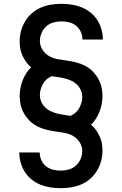

<svg xmlns="http://www.w3.org/2000/svg" viewBox="-20 -843 640 1006"><path d="M298 143Q271 143 244.5 139Q218 135 193 125Q168 115 146.5 98Q125 81 110.5 58.5Q96 36 88.5 9.5Q81 -17 81 -44H188Q188 -23 196.5 -4Q205 15 221 28Q237 41 257.5 46Q278 51 298 51Q320 51 341 45Q362 39 378 24.5Q394 10 402.5 -10.5Q411 -31 411 -52Q411 -76 397.5 -97.5Q384 -119 362.5 -131Q341 -143 317 -147Q293 -151 269 -154.5Q245 -158 221 -164Q197 -170 175.5 -181Q154 -192 136.5 -209Q119 -226 106.5 -247.5Q94 -269 88.5 -292.5Q83 -316 83 -341Q83 -361 87 -381.5Q91 -402 98.5 -421.5Q106 -441 117 -458.5Q128 -476 143 -490Q128 -503 117 -518.5Q106 -534 98 -551Q90 -568 86.5 -587Q83 -606 83 -625Q83 -653 90 -680Q97 -707 111.5 -731Q126 -755 147 -773.5Q168 -792 193.5 -803Q219 -814 246.5 -818.5Q274 -823 302 -823Q329 -823 355.5 -819Q382 -815 407 -805Q432 -795 453.5 -778Q475 -761 489.5 -738.5Q504 -716 511.5 -689.5Q519 -663 519 -636H412Q412 -657 403.5 -676Q395 -695 379 -708Q363 -721 342.5 -726Q322 -731 302 -731Q280 -731 259 -725Q238 -719 222 -704.5Q206 -690 197.5 -669.5Q189 -649 189 -628Q189 -604 202.5 -582.5Q216 -561 237.5 -549Q259 -537 283 -533Q307 -529 331 -525.5Q355 -522 379 -516Q403 -510 424.5 -499Q446 -488 463.5 -471Q481 -454 493.5 -432.5Q506 -411 511.5 -387.5Q517 -364 517 -339Q517 -319 513 -298.5Q509 -278 501.5 -258.5Q494 -239 483 -221.5Q472 -204 457 -190Q472 -177 483 -161.5Q494 -146 502 -129Q510 -112 513.5 -93Q517 -74 517 -55Q517 -27 510 0Q503 27 488.5 51Q474 75 453 93.5Q432 112 406.5 123Q381 134 353.5 138.5Q326 143 298 143ZM349 -236Q363 -242 375 -252Q387 -262 394.5 -275.5Q402 -289 406.5 -304Q411 -319 411 -335Q411 -353 404 -369.5Q397 -386 384 -399Q371 -412 355 -419.5Q339 -427 321.5 -431.5Q304 -436 286.5 -438.5Q269 -441 251 -444Q237 -438 225 -428Q213 -418 205.5 -404.5Q198 -391 193.5 -376Q189 -361 189 -345Q189 -327 196 -310.5Q203 -294 216 -281Q229 -268 245 -260.5Q261 -253 278.5 -248.5Q296 -244 313.5 -241.5Q331 -239 349 -236Z"/></svg>

Font: Iosevka SS04 Semibold Extended
Style: Regular
Weight: 600
Width: 7
Monospace: yes
Designer: Belleve Invis
Foundry: Belleve Invis
Version: Version 19.0.0; ttfautohint (v1.8.4)